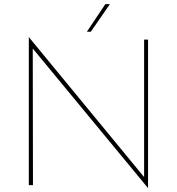

<svg xmlns="http://www.w3.org/2000/svg" viewBox="-20 -893 853 926"><path d="M693 13 138 -659 139 0H119V-713H120L675 -39V-702H694V13ZM510 -873 418 -740H399L488 -873Z"/></svg>

Font: Synthetic Thin
Style: Regular
Weight: 100
Designer: Santiago Orozco
Foundry: Typemade
Version: Version 2.000; ttfautohint (v1.8.4.7-5d5b)